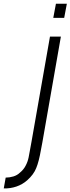

<svg xmlns="http://www.w3.org/2000/svg" viewBox="-106 -762 384 1047"><path d="M258.5 -741.5 244 -664.5H184.5L199 -741.5ZM-85.5 265.5 -75 206.5Q-54 206.5 -33.2 200.2Q-12.5 194 2 180Q22.5 163.5 33.5 142Q45 121 50 96.5Q52.5 84 56.2 63.2Q60 42.5 65.5 12.5L166.5 -562.5H226L125 14.5L117.5 54Q106 120 91.5 154.5Q77.5 190 42.5 221Q16.5 244 -16.5 255.2Q-49.5 266.5 -85.5 265.5Z"/></svg>

Font: Russisch Sans Light
Style: Italic
Weight: 300
Italic angle: -10°
Designer: Michael Sharanda (font) & Cristiano Sobral (main changes)
Foundry: Michael Sharanda
Version: Version 2.00;September 8, 2020;FontCreator 13.0.0.2681 64-bi